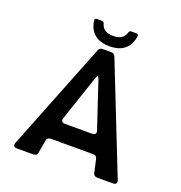

<svg xmlns="http://www.w3.org/2000/svg" viewBox="-177 -1194 1267 1345"><g transform="rotate(20 457.0 -522.0)"><path d="M462 -894C551 -894 612 -936 624 -1028C625 -1038 619 -1044 609 -1044H571C561 -1044 557 -1040 554 -1031C543 -991 512 -971 462 -971C410 -971 380 -991 370 -1031C367 -1039 362 -1044 353 -1044H315C305 -1044 299 -1038 300 -1028C312 -936 373 -894 462 -894ZM99 0H219C236 0 249 -7 251 -24L268 -122C270 -137 283 -145 301 -145H613C631 -145 642 -137 645 -119L666 -25C670 -7 681 0 698 0H815C836 0 846 -13 838 -33L520 -838C514 -853 504 -860 487 -860H427C410 -860 400 -853 394 -838L75 -33C68 -13 76 0 99 0ZM355 -277C334 -277 324 -290 331 -310L446 -651C454 -676 461 -676 469 -651L583 -310C590 -290 580 -277 559 -277Z"/></g></svg>

Font: OpenDyslexic3
Style: Regular
Weight: 400
Designer: Abelardo Gonzalez
Version: Version 3.001;PS 003.001;hotconv 1.0.88;makeotf.lib2.5.64775